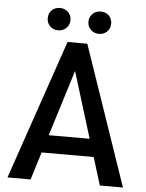

<svg xmlns="http://www.w3.org/2000/svg" viewBox="-58 -913 727 959"><g transform="rotate(5 305.5 -433.0)"><path d="M436 -139H175L132 0H16L256 -700H355L595 0H479ZM408 -228 306 -559 203 -228ZM147 -810Q147 -835 163 -850.5Q179 -866 204 -866Q228 -866 244.5 -850Q261 -834 261 -810Q261 -786 244.5 -770Q228 -754 204 -754Q179 -754 163 -770Q147 -786 147 -810ZM351 -810Q351 -834 367.5 -850Q384 -866 408 -866Q433 -866 449 -850.5Q465 -835 465 -810Q465 -786 449 -770Q433 -754 408 -754Q384 -754 367.5 -770Q351 -786 351 -810Z"/></g></svg>

Font: Sarabun Medium
Style: Regular
Weight: 500
Designer: Suppakit Chalermlarp | Katatrad Co.,Ltd.
Foundry: Cadson Demak Co.,Ltd.
Version: Version 1.000; ttfautohint (v1.6)